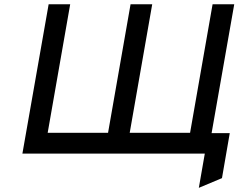

<svg xmlns="http://www.w3.org/2000/svg" viewBox="-20 -720 1118 900"><path d="M912 160.5 940 0H910.5L927 -96H1057L1020.5 115ZM85 0 208 -700H309L203.5 -97.5H486.5L592 -700H693.5L588 -97.5H871L976.5 -700H1078L955 0Z"/></svg>

Font: Overpass Medium
Style: Italic
Weight: 500
Italic angle: -10°
Designer: Delve Withrington, Dave Bailey, Thomas Jockin
Foundry: Delve Fonts LLC
Version: Version 4.000